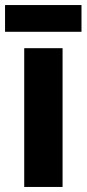

<svg xmlns="http://www.w3.org/2000/svg" viewBox="-36 -741 343 761"><path d="M212 0H60V-550H212ZM287 -721V-615H-16V-721Z"/></svg>

Font: Noto Sans Condensed ExtraBold
Style: Regular
Weight: 800
Width: 3
Designer: Monotype Design Team
Foundry: Monotype Imaging Inc.
Version: Version 2.013; ttfautohint (v1.8.4.7-5d5b)